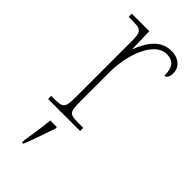

<svg xmlns="http://www.w3.org/2000/svg" viewBox="-244 -592 861 861"><g transform="rotate(45 186.5 -161.5)"><path d="M44 0H247V-20H221C160 -20 154 -24 154 -97V-280C154 -398 203 -519 278 -519C323 -519 339 -493 339 -443C353 -443 360 -459 360 -479C360 -515 332 -544 283 -544C211 -544 176 -482 155 -428H153L150 -536H39V-516H51C121 -516 126 -512 126 -441V-97C126 -24 119 -20 59 -20H44ZM99 208V221H107C124 182 146 113 161 71V61H119C115 108 107 158 99 208Z"/></g></svg>

Font: Noto Serif Myanmar SemiCondensed Thin
Style: Regular
Weight: 100
Width: 4
Designer: Ben Mitchell and the Monotype Design Team
Foundry: Monotype Imaging Inc.
Version: Version 2.106